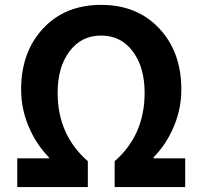

<svg xmlns="http://www.w3.org/2000/svg" viewBox="-20 -756 818 776"><path d="M49.8 0V-116.2H177.7V-120.1Q130.9 -168 102.5 -229.5Q65.4 -307.6 65.4 -394.5Q65.4 -545.9 154.3 -641.1Q243.2 -736.3 388.7 -736.3Q534.2 -736.3 623.5 -641.1Q712.9 -545.9 712.9 -394.5Q712.9 -307.6 675.8 -229.5Q647.5 -168 600.6 -120.1V-116.2H728.5V0H443.4V-104.5Q564.5 -210 564.5 -380.9Q564.5 -483.4 517.6 -546.9Q469.7 -612.3 388.7 -612.3Q307.6 -612.3 259.8 -546.9Q212.9 -483.4 212.9 -380.9Q212.9 -210.9 335 -104.5V0Z"/></svg>

Font: Bpmf GenYo Gothic B
Style: B
Weight: 700
Foundry: But Ko
Version: Version 1.320